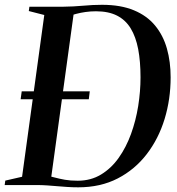

<svg xmlns="http://www.w3.org/2000/svg" viewBox="-36 -771 736 800"><path d="M86.5 -743H227Q270 -743.5 310.5 -747.2Q351 -751 389 -751Q467 -751 521.8 -728.2Q576.5 -705.5 610.2 -664.5Q644 -623.5 659.5 -568.5Q675 -513.5 675 -449Q675 -357.5 649.8 -275Q624.5 -192.5 575.2 -128.5Q526 -64.5 454.5 -27.5Q383 9.5 290 9.5Q266 9.5 244.5 8Q223 6.5 202.2 4.8Q181.5 3 160 1.5Q138.5 0 113.5 0H-16.5L-14 -18.5L56 -34.5L148.5 -708.5L84 -725ZM175 -15 147 -42Q171 -37 191.5 -31.5Q212 -26 234.5 -22Q257 -18 288 -18Q342.5 -18 385 -43.8Q427.5 -69.5 458.5 -113.2Q489.5 -157 509.8 -212.5Q530 -268 539.8 -329Q549.5 -390 549.5 -448.5Q549.5 -515 539.8 -566.2Q530 -617.5 508.5 -652.8Q487 -688 451.5 -706Q416 -724 364 -724Q341 -724 320.2 -721Q299.5 -718 282.5 -713.5Q265.5 -709 254 -705.5L273 -728.5ZM50 -357.5 54.5 -390.5H338L334 -357.5Z"/></svg>

Font: Merriweather 144pt Medium
Style: Italic
Weight: 500
Italic angle: -7.8°
Version: Version 2.101